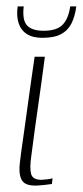

<svg xmlns="http://www.w3.org/2000/svg" viewBox="-20 -576 258 599"><path d="M120 -399Q110 -322 99 -246Q88 -170 78 -92Q72 -52 77 -33.5Q82 -15 109 -15Q114 -15 127 -16.5Q140 -18 144 -20L142 -2Q137 -1 118.5 1Q100 3 91 3Q72 3 61.5 -2Q51 -7 46.5 -17Q42 -27 41 -40Q40 -53 42 -68.5Q44 -84 46 -101Q51 -137 56.5 -175Q62 -213 67 -251Q72 -289 77.5 -326Q83 -363 88 -399Q96 -399 104.5 -399Q113 -399 120 -399ZM112 -458Q82 -458 63.5 -470Q45 -482 38 -504Q31 -526 35 -556H54Q49 -513 64.5 -496.5Q80 -480 116 -480Q158 -480 176 -499.5Q194 -519 199 -556H218Q214 -525 203 -503Q192 -481 170.5 -469.5Q149 -458 112 -458Z"/></svg>

Font: Genos Thin ExtraLight
Style: Italic
Weight: 250
Italic angle: -8°
Version: Version 1.010